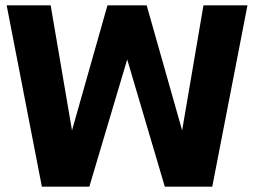

<svg xmlns="http://www.w3.org/2000/svg" viewBox="-20 -700 953 720"><path d="M908 -680 776 0H598L457 -477L315 0H137L5 -680H170L250 -211L383 -680H530L663 -211L743 -680Z"/></svg>

Font: Puffins on Iceburgs(2)
Style: on-Iceburgs-Bold
Weight: 700
Version: Version 1.0